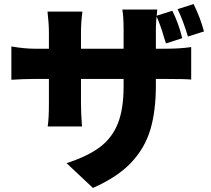

<svg xmlns="http://www.w3.org/2000/svg" viewBox="-20 -839 1040 946"><path d="M878 -651 798 -625 790 -649Q770 -719 750 -761L829 -786Q859 -727 878 -651ZM985 -684 906 -659Q882 -739 855 -794L934 -819Q968 -749 985 -684ZM438 87 308 -35Q412 -69 472 -114Q532 -159 560.5 -230Q589 -301 589 -414V-693Q589 -755 583 -792H755Q748 -734 748 -693V-418Q748 -291 720.5 -199.5Q693 -108 625.5 -37Q558 34 438 87ZM379 -681V-329Q379 -281 384 -216H215Q221 -254 221 -329V-682Q221 -721 214 -782H386Q379 -726 379 -681ZM149 -599H801Q866 -599 922 -607V-447Q894 -450 802 -450H149Q98 -450 36 -446V-610Q102 -599 149 -599Z"/></svg>

Font: Merged Yaku Han JP Black
Style: Regular
Weight: 900
Designer: Ryoko NISHIZUKA 西塚涼子 (kana, bopomofo & ideographs); Paul D. Hunt (Latin, Greek & Cyrillic); Sandoll Communications 산돌커뮤니
Foundry: Adobe
Version: Version 2.004